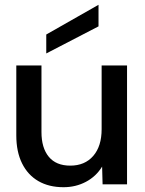

<svg xmlns="http://www.w3.org/2000/svg" viewBox="-20 -769 607 801"><path d="M245 12Q184 12 140 -13.5Q96 -39 72 -87.5Q48 -136 48 -204V-496H153V-218Q153 -152 183.5 -115Q214 -78 273 -78Q334 -78 369 -118.5Q404 -159 404 -230V-496H510V0H408L406 -74Q381 -33 338.5 -10.5Q296 12 245 12ZM173 -546V-625L391 -749V-659Z"/></svg>

Font: Rethink Sans Medium
Style: Regular
Weight: 500
Designer: The Rethink Sans project authors (Hans Thiessen). DM Sans designed by Colophon Foundry.
Foundry: Rethink Communications LLC
Version: Version 1.001